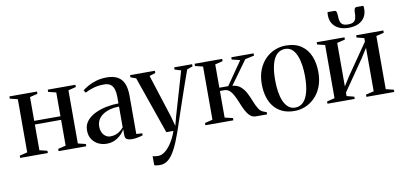

<svg xmlns="http://www.w3.org/2000/svg" viewBox="-85 -1009 3251 1545"><g transform="rotate(-10 1541.0 -237.0)"><path d="M13 0V-18.5L76.5 -34V-468.5L13.5 -484V-502.5H239V-484L176 -468.5V-274H390.5V-468.5L327 -484V-502.5H553V-484L490 -468.5V-34L553 -18.5V0H327V-18.5L390.5 -34V-244.5L176 -244V-34L239 -18.5V0Z M718.5 8.5Q683.5 8.5 652.2 -6.5Q621 -21.5 601 -51Q581 -80.5 581 -124.5Q581 -170.5 608.5 -203Q636 -235.5 679.5 -255.8Q723 -276 773 -285.2Q823 -294.5 868 -294.5V-348.5Q868 -382.5 860.2 -409Q852.5 -435.5 833.5 -450.2Q814.5 -465 779.5 -465Q731.5 -465 691.8 -453.2Q652 -441.5 623.5 -425.5L610 -446.5Q628.5 -462 657.8 -478.2Q687 -494.5 725.5 -505.8Q764 -517 810.5 -517Q865.5 -517 899.8 -497.5Q934 -478 950.2 -439.2Q966.5 -400.5 966.5 -342V-27.5L1015 -24.5V-8Q1004.5 -4.5 990.5 -1Q976.5 2.5 960 5Q943.5 7.5 925 7.5Q898.5 7.5 884 -1.5Q869.5 -10.5 869.5 -34.5V-83Q861 -65.5 840.5 -44Q820 -22.5 789.5 -7Q759 8.5 718.5 8.5ZM758 -44.5Q792.5 -44.5 819.2 -58.8Q846 -73 868 -99V-268.5Q816.5 -268.5 774.5 -253.2Q732.5 -238 707.8 -208.8Q683 -179.5 683 -138Q683 -110.5 693.2 -89.2Q703.5 -68 720.8 -56.2Q738 -44.5 758 -44.5Z M1111.5 252Q1095 252 1083 250Q1071 248 1065 244.5V170.5Q1072 173.5 1084.2 175.2Q1096.5 177 1108.5 177Q1136.5 177 1161 159.5Q1185.5 142 1206 114.8Q1226.5 87.5 1241.5 57Q1256.5 26.5 1265 0H1207L1043.5 -468.5L999.5 -484.5V-502.5H1202V-484L1153 -468.5L1266 -116L1287 -36.5L1307 -112.5L1411 -468.5L1360 -484.5V-502.5H1506.5V-484.5L1460.5 -468.5Q1440 -412 1418.2 -349.8Q1396.5 -287.5 1376 -227.2Q1355.5 -167 1338.2 -115.8Q1321 -64.5 1309.2 -29.2Q1297.5 6 1293.5 17Q1265 98.5 1237.5 150.5Q1210 202.5 1179.8 227.2Q1149.5 252 1111.5 252Z M1526.5 0V-18.5L1590 -34V-468.5L1527 -484V-502.5H1752V-484L1689.5 -468.5V-278H1762L1893.5 -468L1826.5 -484V-502.5H2009V-484L1935 -468L1795 -275Q1837 -271.5 1863.2 -248Q1889.5 -224.5 1906.2 -191.2Q1923 -158 1936.5 -123.2Q1950 -88.5 1966.2 -61.8Q1982.5 -35 2008 -26.5L2030.5 -18.5V0H1940Q1911.5 0 1891.8 -18.2Q1872 -36.5 1857.2 -65Q1842.5 -93.5 1829.8 -125.5Q1817 -157.5 1803 -186.2Q1789 -215 1770.2 -233.2Q1751.5 -251.5 1724 -251.5H1689.5V-34L1755 -18.5V0Z M2030.5 -246Q2030.5 -313 2051 -364Q2071.5 -415 2106.2 -449.8Q2141 -484.5 2184.2 -502Q2227.5 -519.5 2272.5 -519.5Q2351 -519.5 2400.5 -485.2Q2450 -451 2473 -393Q2496 -335 2496 -263Q2496 -196 2475.5 -144.8Q2455 -93.5 2420.5 -58.8Q2386 -24 2343.2 -6.2Q2300.5 11.5 2255 11.5Q2196.5 11.5 2154 -8.5Q2111.5 -28.5 2084.2 -63.5Q2057 -98.5 2043.8 -145.2Q2030.5 -192 2030.5 -246ZM2263.5 -14.5Q2302.5 -14.5 2329.2 -40.8Q2356 -67 2370.2 -119.2Q2384.5 -171.5 2384.5 -250Q2384.5 -296.5 2378 -340.2Q2371.5 -384 2357.5 -418.5Q2343.5 -453 2320.8 -473.2Q2298 -493.5 2264.5 -493.5Q2225.5 -493.5 2198 -467.8Q2170.5 -442 2156.2 -389.8Q2142 -337.5 2142 -258.5Q2142 -211.5 2148.5 -167.8Q2155 -124 2169.2 -89.5Q2183.5 -55 2206.8 -34.8Q2230 -14.5 2263.5 -14.5Z M2524 0V-18.5L2587.5 -34V-468.5L2524.5 -484V-502.5H2751.5V-484L2686 -468.5V-113L2733.5 -188L2907.5 -440V-468.5L2847 -484V-502.5H3069V-484L3006 -468.5V-34L3069.5 -18.5V0H2842V-18.5L2907.5 -34V-389.5L2860 -314.5L2686 -62.5V-34L2746.5 -18.5V0ZM2707 -726Q2720.5 -726 2725 -714.5Q2729.5 -703 2729.5 -684.5Q2729.5 -653.5 2736 -634.8Q2742.5 -616 2757.8 -607.8Q2773 -599.5 2799 -599.5Q2825 -599.5 2840.2 -607.8Q2855.5 -616 2861.8 -634.8Q2868 -653.5 2868 -684.5Q2868 -703 2872.8 -714.5Q2877.5 -726 2891 -726H2945.5Q2946.5 -719.5 2947 -712.8Q2947.5 -706 2947.5 -699Q2947.5 -661 2929.8 -632.2Q2912 -603.5 2878.8 -587.8Q2845.5 -572 2799 -572Q2752.5 -572 2719.5 -587.8Q2686.5 -603.5 2668.5 -632.2Q2650.5 -661 2650.5 -699Q2650.5 -706 2651 -712.8Q2651.5 -719.5 2652.5 -726Z"/></g></svg>

Font: Merriweather 144pt
Style: Regular
Weight: 400
Version: Version 2.100